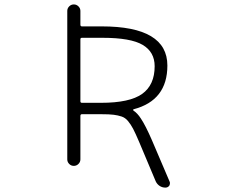

<svg xmlns="http://www.w3.org/2000/svg" viewBox="-20 -774 1040 871"><path d="M351.6 -602.5Q344.7 -602.5 344.7 -595.7V-314.5Q344.7 -307.6 351.6 -307.6H438.5Q568.4 -307.6 625 -348.1Q681.6 -388.7 681.6 -473.6Q681.6 -538.1 627.4 -570.3Q573.2 -602.5 445.3 -602.5ZM285.2 -50.8V-724.6Q285.2 -736.3 293.9 -745.1Q302.7 -753.9 314.9 -753.9Q327.1 -753.9 335.9 -745.1Q344.7 -736.3 344.7 -724.6V-662.1Q344.7 -654.3 351.6 -654.3H441.4Q739.3 -654.3 739.3 -476.6Q739.3 -318.4 585.9 -278.3Q584 -277.3 584 -275.4Q584 -273.4 585 -272.5Q603.5 -260.7 619.1 -236.3Q640.6 -204.1 668.9 -138.7L749 48.8Q751 52.7 751 56.6Q751 62.5 748 68.4Q741.2 77.1 730.5 77.1Q715.8 77.1 704.1 69.3Q692.4 61.5 686.5 48.8L611.3 -129.9Q594.7 -168.9 584 -189.5Q573.2 -210 560.5 -225.1Q547.9 -240.2 531.2 -245.6Q514.6 -251 495.6 -253.4Q476.6 -255.9 438.5 -255.9H351.6Q344.7 -255.9 344.7 -248V-50.8Q344.7 -39.1 335.9 -30.3Q327.1 -21.5 314.9 -21.5Q302.7 -21.5 293.9 -30.3Q285.2 -39.1 285.2 -50.8Z"/></svg>

Font: Rounded-X Mgen+ 1m light
Style: Regular
Weight: 200
Designer: [Source Han Sans]
Ryoko NISHIZUKA  (kana & ideographs); Paul D. Hunt (Latin, Greek & Cyrillic); Wenlong ZHANG  (bopomofo
Version: Version 1.059.20150602